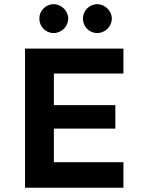

<svg xmlns="http://www.w3.org/2000/svg" viewBox="-20 -883 674 903"><path d="M437.5 -863.3C399.4 -863.3 370.1 -832 370.1 -795.9C370.1 -757.8 399.4 -727.5 437.5 -727.5C473.6 -727.5 505.9 -757.8 505.9 -795.9C505.9 -832 473.6 -863.3 437.5 -863.3ZM232.4 -863.3C194.3 -863.3 165 -832 165 -795.9C165 -757.8 194.3 -727.5 232.4 -727.5C268.6 -727.5 300.8 -757.8 300.8 -795.9C300.8 -832 268.6 -863.3 232.4 -863.3ZM233.4 -388.7V-537.1H560.5V-654.3H97.7V0H560.5V-120.1H233.4V-278.3H522.5V-388.7Z"/></svg>

Font: Sen-gleads
Style: Bold
Weight: 700
Designer: Kosal Sen, Philatype
Foundry: Philatype
Version: Version 1.004; ttfautohint (v1.8.3)